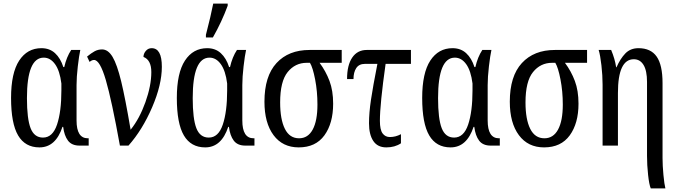

<svg xmlns="http://www.w3.org/2000/svg" viewBox="-20 -816 3810 1076"><path d="M42 -267Q42 -407 87.5 -476.5Q133 -546 212 -546Q258 -546 288.5 -518Q319 -490 335 -440H340Q353 -497 379 -536H430Q423 -504 416 -444Q409 -384 409 -339V-141Q409 -41 472 -41H477V0H426Q382 0 361 -28Q340 -56 334 -105H330Q292 10 201 10Q121 10 81.5 -57Q42 -124 42 -267ZM324 -309V-348Q315 -420 288.5 -456.5Q262 -493 225 -493Q131 -493 131 -266Q131 -150 151.5 -97.5Q172 -45 221 -45Q275 -45 299.5 -117.5Q324 -190 324 -309Z M507 -480Q495 -480 482 -469L468 -499Q491 -518 510 -528.5Q529 -539 552 -539Q586 -539 611 -497Q636 -455 659 -360.5Q682 -266 712 -89Q762 -151 795 -243.5Q828 -336 828 -412Q828 -480 784 -497Q784 -515 797 -530.5Q810 -546 830 -546Q887 -546 887 -442Q887 -341 832.5 -214.5Q778 -88 700 0H652Q606 -255 573 -367.5Q540 -480 507 -480Z M971 -267Q971 -407 1016.5 -476.5Q1062 -546 1141 -546Q1187 -546 1217.5 -518Q1248 -490 1264 -440H1269Q1282 -497 1308 -536H1359Q1352 -504 1345 -444Q1338 -384 1338 -339V-141Q1338 -41 1401 -41H1406V0H1355Q1311 0 1290 -28Q1269 -56 1263 -105H1259Q1221 10 1130 10Q1050 10 1010.5 -57Q971 -124 971 -267ZM1253 -309V-348Q1244 -420 1217.5 -456.5Q1191 -493 1154 -493Q1060 -493 1060 -266Q1060 -150 1080.5 -97.5Q1101 -45 1150 -45Q1204 -45 1228.5 -117.5Q1253 -190 1253 -309ZM1134 -621Q1162 -729 1175 -796H1256V-784Q1223 -694 1173 -606H1134Z M1462 -246Q1462 -389 1529.5 -462.5Q1597 -536 1715 -536H1895V-464H1771Q1806 -417 1826.5 -362.5Q1847 -308 1847 -235Q1847 -125 1798 -57.5Q1749 10 1654 10Q1564 10 1513 -58.5Q1462 -127 1462 -246ZM1759 -230Q1759 -304 1746 -371Q1733 -438 1717 -464H1699Q1634 -464 1592 -412Q1550 -360 1550 -242Q1550 -147 1576.5 -94Q1603 -41 1656 -41Q1706 -41 1732.5 -90Q1759 -139 1759 -230Z M2048 -125Q2048 -183 2059 -257Q2070 -331 2095 -458H2025Q1992 -458 1976.5 -434.5Q1961 -411 1961 -373H1925Q1925 -451 1954 -493.5Q1983 -536 2035 -536H2283V-458H2141Q2109 -232 2109 -139Q2109 -89 2124 -68.5Q2139 -48 2165 -48Q2197 -48 2227 -64V-13Q2193 10 2145 10Q2096 10 2072 -26Q2048 -62 2048 -125Z M2346 -267Q2346 -407 2391.5 -476.5Q2437 -546 2516 -546Q2562 -546 2592.5 -518Q2623 -490 2639 -440H2644Q2657 -497 2683 -536H2734Q2727 -504 2720 -444Q2713 -384 2713 -339V-141Q2713 -41 2776 -41H2781V0H2730Q2686 0 2665 -28Q2644 -56 2638 -105H2634Q2596 10 2505 10Q2425 10 2385.5 -57Q2346 -124 2346 -267ZM2628 -309V-348Q2619 -420 2592.5 -456.5Q2566 -493 2529 -493Q2435 -493 2435 -266Q2435 -150 2455.5 -97.5Q2476 -45 2525 -45Q2579 -45 2603.5 -117.5Q2628 -190 2628 -309Z M2837 -246Q2837 -389 2904.5 -462.5Q2972 -536 3090 -536H3270V-464H3146Q3181 -417 3201.5 -362.5Q3222 -308 3222 -235Q3222 -125 3173 -57.5Q3124 10 3029 10Q2939 10 2888 -58.5Q2837 -127 2837 -246ZM3134 -230Q3134 -304 3121 -371Q3108 -438 3092 -464H3074Q3009 -464 2967 -412Q2925 -360 2925 -242Q2925 -147 2951.5 -94Q2978 -41 3031 -41Q3081 -41 3107.5 -90Q3134 -139 3134 -230Z M3606 58V-357Q3606 -420 3586.5 -452Q3567 -484 3532 -484Q3443 -484 3443 -295V0H3357V-341Q3357 -393 3350.5 -450Q3344 -507 3335 -536H3405Q3426 -486 3433 -439H3435Q3456 -487 3484.5 -516.5Q3513 -546 3558 -546Q3627 -546 3660 -499Q3693 -452 3693 -350V70Q3693 112 3698 164.5Q3703 217 3709 240H3627Q3618 219 3612 164Q3606 109 3606 58Z"/></svg>

Font: Noto Serif Cond
Style: Regular
Weight: 400
Width: 3
Designer: Monotype Design Team
Foundry: Monotype Imaging Inc.
Version: Version 1.001